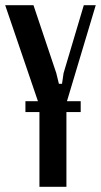

<svg xmlns="http://www.w3.org/2000/svg" viewBox="-25 -720 389 740"><path d="M192 -438 202 -397H214L220 -438L298 -700H344L231 -323V0H127V-313L-5 -700H104ZM73 -330H286V-288H73Z"/></svg>

Font: Moniqa Paragraph
Style: Bold
Weight: 700
Designer: Rajesh Rajput
Foundry: Rajesh Rajput
Version: Version 1.000